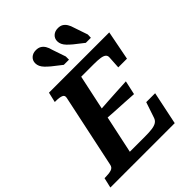

<svg xmlns="http://www.w3.org/2000/svg" viewBox="-294 -1098 1234 1234"><g transform="rotate(-45 323.0 -481.5)"><path d="M604 -225 557 0H-28L-12 -69H-1Q28 -69 49.5 -75.5Q71 -82 75 -105L181 -605Q186 -627 167.5 -634Q149 -641 119 -641H108L124 -710H672L633 -510H554L559 -592Q561 -610 550.5 -619.5Q540 -629 517 -632.5Q494 -636 457 -636H343L223 -74H359Q400 -74 425.5 -77.5Q451 -81 466 -90.5Q481 -100 487 -118L523 -225ZM270 -397Q313 -400 355.5 -402.5Q398 -405 440.5 -407.5Q483 -410 525 -412L504 -317Q464 -320 422 -322Q380 -324 338.5 -326.5Q297 -329 256 -332ZM334 -889 365 -798V-769H318L253 -820Q234 -836 221 -849.5Q208 -863 201.5 -877Q195 -891 195 -906Q195 -931 212.5 -947Q230 -963 258 -963Q279 -963 293.5 -954.5Q308 -946 318 -930Q328 -914 334 -889ZM534 -889 565 -798 564 -769H518L453 -820Q434 -836 421 -849.5Q408 -863 401.5 -877Q395 -891 395 -906Q395 -931 412.5 -947Q430 -963 458 -963Q479 -963 493 -954.5Q507 -946 517 -930Q527 -914 534 -889Z"/></g></svg>

Font: Roboto Serif SemiBold
Style: Italic
Weight: 600
Italic angle: -10°
Version: Version 1.007